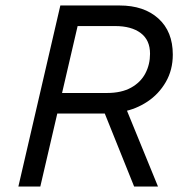

<svg xmlns="http://www.w3.org/2000/svg" viewBox="-20 -680 677 700"><path d="M47 0 200 -660H416Q505 -660 557.5 -612.5Q610 -565 610 -481Q610 -425 584.5 -381Q559 -337 517.5 -309.5Q476 -282 428 -273L378 -266H173L190 -341H370Q423 -341 458 -360.5Q493 -380 510 -412.5Q527 -445 527 -484Q527 -534 493 -559.5Q459 -585 400 -585H263L127 0ZM469 0 356 -281 437 -291 556 0Z"/></svg>

Font: Work Sans
Style: Italic
Weight: 400
Italic angle: -13°
Designer: Wei Huang
Foundry: Wei Huang
Version: Version 2.012